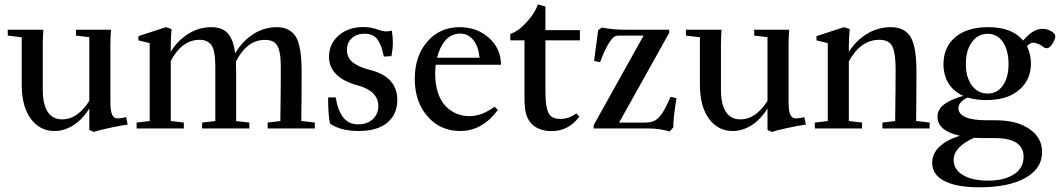

<svg xmlns="http://www.w3.org/2000/svg" viewBox="-20 -566 4670 846"><path d="M219.7 11.2Q155.3 11.2 115.5 -43Q75.7 -97.2 75.7 -193.4V-401.9L14.2 -409.2V-435.1H170.9Q168.5 -400.9 168.5 -370.1V-169.4Q168.5 -107.9 189.7 -74Q210.9 -40 254.9 -40Q321.3 -40 373.5 -121.6V-402.3L314.9 -409.2V-435.1H469.2Q466.3 -402.3 466.3 -370.1V-119.6Q466.3 -76.2 474.4 -60.3Q482.4 -44.4 496.6 -44.4Q516.6 -44.4 535.6 -50.3L542.5 -17.1Q512.7 -13.2 461.9 -2.2Q411.1 8.8 393.6 15.6L373.5 6.3V-88.4Q344.7 -41 304.4 -14.9Q264.2 11.2 219.7 11.2Z M582 0V-25.9L639.6 -32.7V-376L589.8 -388.2V-406.7L710.9 -446.3L735.8 -438Q732.4 -397.9 732.4 -360.4V-338.4Q764.2 -389.2 810.8 -417.7Q857.4 -446.3 911.1 -446.3Q960.9 -446.3 985.1 -417.5Q1009.3 -388.7 1016.1 -330.6Q1048.3 -385.3 1096.2 -415.8Q1144 -446.3 1199.7 -446.3Q1227.1 -446.3 1246.6 -437Q1266.1 -427.7 1278.3 -411.9Q1290.5 -396 1297.4 -369.6Q1304.2 -343.3 1306.6 -314.5Q1309.1 -285.6 1309.1 -245.6Q1309.1 -137.2 1307.6 -33.2L1367.2 -25.9V0H1159.2V-25.9L1215.3 -32.7Q1217.3 -184.1 1217.3 -264.6Q1217.3 -296.9 1215.1 -317.4Q1212.9 -337.9 1205.8 -356Q1198.7 -374 1184.8 -382.1Q1170.9 -390.1 1148.4 -390.1Q1068.8 -391.1 1019.5 -294.9Q1020.5 -263.7 1020.5 -245.6V-32.7L1078.6 -25.9V0H870.6V-25.9L928.7 -32.7V-264.6Q928.7 -290 927.5 -307.6Q926.3 -325.2 922.1 -342Q918 -358.9 910.4 -368.7Q902.8 -378.4 890.4 -384.5Q877.9 -390.6 859.9 -390.6Q781.7 -390.6 732.4 -297.4V-32.7L790 -25.9V0Z M1561.5 11.2Q1481 11.2 1434.6 -21Q1425.8 -53.2 1425.8 -136.7H1459Q1469.2 -76.7 1493.2 -47.4Q1517.1 -18.1 1558.6 -18.1Q1597.7 -18.1 1622.3 -40.5Q1647 -63 1647 -99.6Q1647 -131.3 1624.3 -154.3Q1601.6 -177.2 1558.6 -189Q1429.7 -223.6 1429.7 -315.9Q1429.7 -372.6 1472.2 -409.7Q1514.6 -446.8 1581.5 -446.8Q1616.2 -446.8 1650.9 -433.6Q1679.2 -422.9 1706.1 -431.2Q1710.9 -406.7 1710.9 -377.9Q1710.9 -350.1 1704.6 -318.4L1671.4 -316.9Q1666 -341.3 1661.1 -356Q1656.2 -370.6 1647 -386.5Q1637.7 -402.3 1622.6 -409.9Q1607.4 -417.5 1585.9 -417.5Q1552.7 -417.5 1530.8 -398.2Q1508.8 -378.9 1508.8 -345.2Q1508.8 -310.5 1535.9 -290Q1563 -269.5 1612.3 -257.3Q1730.5 -227.1 1730.5 -125.5Q1730.5 -61.5 1686 -25.1Q1641.6 11.2 1561.5 11.2Z M2007.8 11.2Q1919.9 11.2 1863.8 -53.2Q1807.6 -117.7 1807.6 -218.3Q1807.6 -318.8 1862.8 -382.6Q1918 -446.3 2004.9 -446.3Q2082.5 -446.3 2135 -398.7Q2187.5 -351.1 2187.5 -280.8H1899.9Q1897.5 -257.8 1897.5 -241.2Q1897.5 -193.8 1909.9 -157Q1922.4 -120.1 1943.8 -98.1Q1965.3 -76.2 1991.9 -65.2Q2018.6 -54.2 2048.8 -54.2Q2102.5 -54.2 2159.2 -95.7L2173.8 -81.5Q2105 11.2 2007.8 11.2ZM2007.8 -418Q1968.3 -418 1942.6 -388.2Q1917 -358.4 1905.8 -311.5H2093.3Q2087.9 -362.3 2065.2 -390.1Q2042.5 -418 2007.8 -418Z M2410.2 11.7Q2378.4 11.7 2353.8 1Q2329.1 -9.8 2316.4 -27.3Q2302.2 -45.4 2296.6 -69.1Q2291 -92.8 2291 -141.1V-388.2H2228.5V-416.5Q2264.2 -428.2 2300 -467.8Q2335.9 -507.3 2350.6 -546.4L2383.3 -537.1V-433.1H2535.2V-388.2H2383.3V-174.8Q2383.3 -126.5 2386.5 -105.2Q2389.6 -84 2396.5 -68.8Q2408.7 -42 2449.2 -42Q2488.3 -42 2519 -66.4L2532.7 -52.2Q2485.4 11.7 2410.2 11.7Z M2930.7 13.2Q2886.2 0 2836.4 0H2595.7V-14.2L2815.9 -409.2H2706.1Q2693.8 -409.2 2685.3 -403.1Q2676.8 -397 2667 -382.3Q2647 -353.5 2624 -292L2597.7 -297.4L2615.7 -433.1L2631.8 -444.8Q2678.2 -435.1 2732.9 -435.1H2928.7V-421.4L2708 -25.9H2821.8Q2847.7 -25.9 2864 -33.9Q2880.4 -42 2897.2 -66.4Q2914.1 -90.8 2934.6 -139.6L2960.9 -133.3Q2946.8 -50.8 2946.8 -4.9Z M3208 11.2Q3143.6 11.2 3103.8 -43Q3064 -97.2 3064 -193.4V-401.9L3002.4 -409.2V-435.1H3159.2Q3156.7 -400.9 3156.7 -370.1V-169.4Q3156.7 -107.9 3178 -74Q3199.2 -40 3243.2 -40Q3309.6 -40 3361.8 -121.6V-402.3L3303.2 -409.2V-435.1H3457.5Q3454.6 -402.3 3454.6 -370.1V-119.6Q3454.6 -76.2 3462.6 -60.3Q3470.7 -44.4 3484.9 -44.4Q3504.9 -44.4 3523.9 -50.3L3530.8 -17.1Q3501 -13.2 3450.2 -2.2Q3399.4 8.8 3381.8 15.6L3361.8 6.3V-88.4Q3333 -41 3292.7 -14.9Q3252.4 11.2 3208 11.2Z M3570.3 0V-25.9L3627.4 -32.7V-376L3577.6 -388.2V-406.7L3698.7 -446.3L3724.1 -438Q3720.2 -401.4 3720.2 -360.4V-337.4Q3753.4 -389.2 3801.5 -417.7Q3849.6 -446.3 3905.3 -446.3Q3933.6 -446.3 3953.9 -437Q3974.1 -427.7 3986.3 -411.9Q3998.5 -396 4005.9 -369.6Q4013.2 -343.3 4015.6 -314.5Q4018.1 -285.6 4018.1 -245.6Q4018.1 -137.2 4016.6 -33.2L4076.2 -25.9V0H3868.2V-25.9L3924.3 -32.7Q3926.3 -184.1 3926.3 -264.6Q3926.3 -330.1 3912.4 -360.4Q3898.4 -390.6 3854.5 -390.6Q3772.5 -390.6 3720.2 -295.9V-32.7L3778.3 -25.9V0Z M4326.2 -125Q4280.3 -125 4243.7 -136.2Q4203.1 -117.2 4203.1 -88.9Q4203.1 -64 4233.9 -50Q4264.6 -36.1 4326.7 -36.1H4367.7Q4460 -36.1 4515.9 2.4Q4571.8 41 4571.8 103.5Q4571.8 176.8 4498 218Q4424.3 259.3 4294.4 259.3Q4194.8 259.3 4141.1 231.4Q4087.4 203.6 4087.4 151.4Q4087.4 111.3 4119.4 80.6Q4151.4 49.8 4209.5 32.2Q4110.8 10.3 4110.8 -51.8Q4110.4 -83 4138.7 -105.2Q4167 -127.4 4224.6 -143.6Q4181.2 -163.1 4159.2 -199.2Q4137.2 -235.4 4137.2 -283.2Q4137.2 -357.9 4189.2 -402.1Q4241.2 -446.3 4334.5 -446.3Q4439.5 -446.3 4488.3 -387.2Q4531.2 -439 4572.8 -439Q4597.7 -439 4617.2 -425.3Q4629.9 -416.5 4629.9 -405.8Q4629.9 -393.6 4617.2 -373.5Q4604.5 -353.5 4593.3 -353.5Q4582 -353.5 4572.8 -362.3Q4566.9 -367.7 4554 -372.8Q4541 -377.9 4532.7 -377.9Q4519 -377.9 4504.9 -362.3Q4522.5 -328.6 4522.5 -285.6Q4522.5 -214.4 4470.5 -169.7Q4418.5 -125 4326.2 -125ZM4332 -153.8Q4374 -153.8 4398.9 -189Q4423.8 -224.1 4423.8 -283.7Q4423.8 -344.2 4399.2 -380.6Q4374.5 -417 4332 -417Q4289.1 -417 4262.5 -380.6Q4235.8 -344.2 4235.8 -283.7Q4235.8 -224.6 4262.5 -189.2Q4289.1 -153.8 4332 -153.8ZM4182.1 138.7Q4182.1 181.2 4223.4 205.6Q4264.6 230 4333.5 230Q4405.3 230 4447.8 202.1Q4490.2 174.3 4490.2 125Q4490.2 42.5 4363.3 42.5H4322.8Q4296.4 42.5 4272.9 41Q4182.1 81.1 4182.1 138.7Z"/></svg>

Font: Elstob Medium
Style: Regular
Weight: 500
Designer: Peter S. Baker
Version: Version 1.015